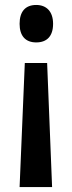

<svg xmlns="http://www.w3.org/2000/svg" viewBox="-20 -563 291 774"><path d="M194 -467C194 -517 167 -543 126 -543C82 -543 59 -516 59 -467C59 -419 82 -392 126 -392C169 -392 194 -417 194 -467ZM80 -309 59 191H190L170 -309Z"/></svg>

Font: Noto Sans Sinhala UI ExtraCondensed SemiBold
Style: Regular
Weight: 600
Width: 2
Designer: Jelle Bosma - Monotype Design Team
Foundry: Monotype Imaging Inc.
Version: Version 2.006